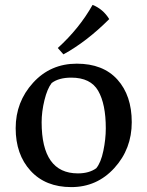

<svg xmlns="http://www.w3.org/2000/svg" viewBox="-20 -752 602 784"><path d="M426 -674Q334 -582 239 -530L216 -556Q304 -636 358 -732Q401 -715 426 -674ZM271 12Q166 12 105 -54.5Q44 -121 44 -228.5Q44 -336 115 -414Q186 -492 293.5 -492Q401 -492 459.5 -427Q518 -362 518 -253Q518 -144 447 -66Q376 12 271 12ZM412 -228Q412 -327 381 -381Q350 -435 271 -435Q220 -435 191 -413Q173 -390 161.5 -343Q150 -296 150 -253Q150 -44 298 -44Q344 -44 373 -65Q392 -88 402 -136Q412 -184 412 -228Z"/></svg>

Font: Asul
Style: Regular
Weight: 400
Version: Version 1.001